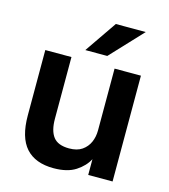

<svg xmlns="http://www.w3.org/2000/svg" viewBox="-112 -829 818 929"><g transform="rotate(15 297.5 -364.0)"><path d="M242 12Q150 12 103 -40.5Q56 -93 56 -203V-530H187V-221Q187 -161 210.5 -130.5Q234 -100 290 -100Q330 -100 354.5 -117Q379 -134 391 -161Q403 -188 403 -221V-530H535V0H413V-79Q394 -42 352.5 -15Q311 12 242 12ZM243 -580 353 -740H503L353 -580Z"/></g></svg>

Font: Golos Text SemiBold
Style: Regular
Weight: 600
Designer: A.Korolkova, Vitaly Kuzmin
Foundry: ParaType Ltd
Version: Version 2.004